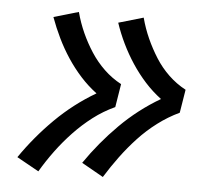

<svg xmlns="http://www.w3.org/2000/svg" viewBox="-43 -640 686 608"><g transform="rotate(5 300.0 -336.0)"><path d="M305 -79 236 -118Q282 -185 339.5 -242.5Q397 -300 467 -341Q439 -362 415.5 -388Q392 -414 372.5 -443.5Q353 -473 337.5 -505Q322 -537 311 -570L390 -593Q399 -559 413 -528Q427 -497 445 -468.5Q463 -440 487.5 -416.5Q512 -393 542 -377L530 -303Q494 -286 461.5 -261.5Q429 -237 401.5 -207.5Q374 -178 350 -145.5Q326 -113 305 -79ZM100 -79 30 -118Q76 -185 134 -242.5Q192 -300 262 -341Q234 -362 210.5 -388Q187 -414 167.5 -443.5Q148 -473 132.5 -505Q117 -537 105 -570L184 -593Q193 -559 207 -528Q221 -497 239.5 -468.5Q258 -440 282.5 -416.5Q307 -393 337 -377L325 -303Q288 -286 256 -261.5Q224 -237 196 -207.5Q168 -178 144 -145.5Q120 -113 100 -79Z"/></g></svg>

Font: Iosevka Curly Slab ExObl
Style: Regular
Weight: 400
Width: 7
Italic angle: -9°
Monospace: yes
Designer: Belleve Invis
Foundry: Belleve Invis
Version: Version 11.1.0; ttfautohint (v1.8.3)